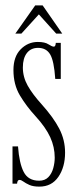

<svg xmlns="http://www.w3.org/2000/svg" viewBox="-20 -683 287 714"><path d="M126.5 11Q103.5 11 89.5 4.8Q75.5 -1.5 67 -7.8Q58.5 -14 52.5 -14Q44.5 -14 43.5 0H26.5V-138.5H47Q51.5 -76 68.2 -43.5Q85 -11 125.5 -11Q147 -11 159.8 -24.2Q172.5 -37.5 178 -57.5Q183.5 -77.5 183.5 -97Q183.5 -136 166.8 -172.8Q150 -209.5 112 -251Q78 -288 54 -328.2Q30 -368.5 30 -422.5Q30 -472.5 57 -499.8Q84 -527 120.5 -527Q147 -527 160.2 -518.2Q173.5 -509.5 180.5 -509.5Q186.5 -509.5 187.5 -523.5H206V-389.5H185.5Q181 -456.5 166.5 -480.8Q152 -505 121.5 -505Q95 -505 80 -485.8Q65 -466.5 65 -432Q65 -396.5 83 -364.5Q101 -332.5 135 -295Q178.5 -246.5 200.2 -204.8Q222 -163 222 -115.5Q222 -61.5 197 -25.2Q172 11 126.5 11ZM37 -558 111 -663H138.5L211.5 -558H189L124.5 -629.5L59.5 -558Z"/></svg>

Font: Imbue 50pt ExtraLight
Style: Regular
Weight: 200
Designer: Tyler Finck
Foundry: Etcetera Type Company
Version: Version 1.102; ttfautohint (v1.8.3)